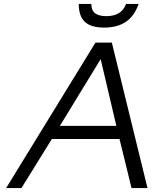

<svg xmlns="http://www.w3.org/2000/svg" viewBox="-20 -955 780 975"><path d="M11.2 0 464.8 -738.8H547.9L729 0H647.9L586.9 -249H243.2L88.9 0ZM284.2 -315.9H570.8L491.2 -654.8ZM379.9 -935.1H443.8Q443.8 -901.4 463.6 -887.2Q483.4 -873 520 -873Q597.7 -873 620.1 -935.1H684.1Q662.1 -873 618.9 -844Q575.7 -814.9 508.8 -814.9Q441.9 -814.9 410.9 -844Q379.9 -873 379.9 -935.1Z"/></svg>

Font: Involve
Style: Italic
Weight: 400
Italic angle: -10.5°
Designer: Stefan Peev
Foundry: Context Ltd.
Version: Version 1.001